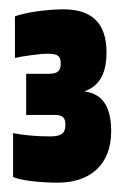

<svg xmlns="http://www.w3.org/2000/svg" viewBox="-20 -652 265 411"><path d="M162 -457C195 -469 208 -498 208 -540C208 -601 178 -632 116 -632C78 -632 33 -625 12 -617V-528C25 -531 63 -537 83 -537C106 -537 110 -530 110 -516C110 -502 105 -494 85 -494H36V-406H97C114 -406 120 -400 120 -385C120 -369 114 -360 88 -360C61 -360 34 -362 8 -367V-273C24 -266 64 -261 104 -261C168 -261 218 -295 218 -371C218 -421 201 -451 162 -456Z"/></svg>

Font: Blinker Headline
Style: Regular
Weight: 900
Width: 4
Designer: Juergen Huber
Foundry: supertype
Version: Version 1.015;PS 1.15;hotconv 1.0.88;makeotf.lib2.5.647800